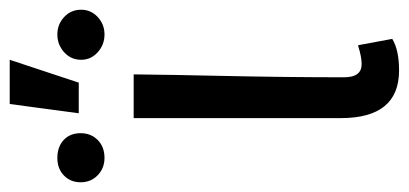

<svg xmlns="http://www.w3.org/2000/svg" viewBox="-293 -579 841 395"><g transform="rotate(-90 127.5 -381.5)"><path d="M155 -640H92L111 -782H202ZM0 -587Q-21 -587 -35.5 -601Q-50 -615 -50 -636Q-50 -657 -36 -670.5Q-22 -684 0 -684Q23 -684 37 -671Q51 -658 51 -636Q51 -615 37 -601Q23 -587 0 -587ZM254 -587Q233 -587 217.5 -601Q202 -615 202 -635Q202 -656 217.5 -670Q233 -684 254 -684Q275 -684 290 -670Q305 -656 305 -635Q305 -615 290 -601Q275 -587 254 -587ZM180 19Q82 19 82 -101V-527H172Q171 -439 169 -352Q166 -214 166 -94Q166 -58 193 -58Q208 -58 230 -65H232L245 5Q222 19 180 19Z"/></g></svg>

Font: LXGW 975 Gothic SC
Style: Regular
Weight: 400
Version: Version 2.01;February 25, 2021